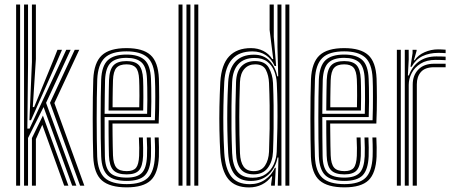

<svg xmlns="http://www.w3.org/2000/svg" viewBox="-20 -820 2008 848"><path d="M86.2 0V-800H103.8V-533.8L100.8 -252H110.5L238 -525L272.5 -600H292L183.5 -365.8L317.2 0H298.8L172.5 -347.2L103.8 -210.5V0ZM121 0V-210.2L169.5 -309.5L282 0H263.5L166.8 -268.8L138.5 -205.5V0ZM51.2 0V-800H68.8V0ZM333.8 0 200.8 -365.8 310 -600H330L220.2 -364.8L352.5 0ZM110 -289.2 121 -546.2V-800H138.5V-559.2L124.8 -347.2H130.8L215.8 -554.5L233.8 -600H253.8L229 -542L117 -289.2Z M539.8 7.5Q465 7.5 430 -23.1Q395 -53.8 391.8 -127.8Q390.8 -160.2 390.1 -204.4Q389.5 -248.5 389.5 -296.8Q389.5 -345 390.1 -390.4Q390.8 -435.8 392 -470.5Q395.5 -544 429.9 -575.8Q464.2 -607.5 538.8 -607.5Q610.5 -607.5 644.5 -577.2Q678.5 -547 681.8 -473.2Q682.2 -458.2 682.6 -436.8Q683 -415.2 683.1 -389.2Q683.2 -363.2 682.6 -334.1Q682 -305 680.8 -274.5H476.8Q477 -248.8 477.2 -223.9Q477.5 -199 477.9 -176.4Q478.2 -153.8 479 -134Q480.5 -96 493.8 -80.1Q507 -64.2 539.8 -64.2Q569 -64.2 580.9 -78.9Q592.8 -93.5 594.5 -132Q595.2 -146 595 -166.9Q594.8 -187.8 593.5 -212.8H611Q612 -187 612.2 -166.5Q612.5 -146 612 -131.2Q610 -85.5 593.9 -67.6Q577.8 -49.8 539.8 -49.8Q498.2 -49.8 480.6 -68.4Q463 -87 461.2 -132.2Q460.8 -151.8 460.2 -178.4Q459.8 -205 459.6 -234Q459.5 -263 459.5 -288.8H664Q665 -316.2 665.4 -342.9Q665.8 -369.5 665.8 -393.6Q665.8 -417.8 665.4 -437.9Q665 -458 664.2 -472.8Q661.2 -540.2 630.8 -566.8Q600.2 -593.2 538.8 -593.2Q472 -593.2 442.2 -564.1Q412.5 -535 409.5 -469.5Q408.2 -434 407.6 -388.9Q407 -343.8 407 -296.2Q407 -248.8 407.6 -205.1Q408.2 -161.5 409.2 -129.2Q412 -62.5 442.4 -34.6Q472.8 -6.8 539.8 -6.8Q604.5 -6.8 632.9 -34.5Q661.2 -62.2 664.2 -128.8Q664.8 -139.8 664.8 -153.5Q664.8 -167.2 664.4 -182.5Q664 -197.8 663.2 -212.8H680.8Q681.8 -192.2 682.1 -169.4Q682.5 -146.5 681.8 -128Q678.5 -54.8 645.9 -23.6Q613.2 7.5 539.8 7.5ZM539.8 -21Q481.8 -21 455.5 -45.6Q429.2 -70.2 426.8 -130Q425.5 -164 425 -208.6Q424.5 -253.2 424.5 -300.9Q424.5 -348.5 425.1 -392.4Q425.8 -436.2 426.8 -468.2Q429.5 -529 456 -554Q482.5 -579 538.8 -579Q592 -579 618.1 -555.6Q644.2 -532.2 646.8 -472.2Q647.5 -456.2 648 -430.5Q648.5 -404.8 648.4 -372.2Q648.2 -339.8 647 -303H442Q442 -253 442.2 -214.1Q442.5 -175.2 443.2 -131.2Q444 -79.5 465.6 -57.5Q487.2 -35.5 539.8 -35.5Q585.2 -35.5 606 -55.9Q626.8 -76.2 629.2 -129.8Q630 -146 629.8 -167.2Q629.5 -188.5 628.2 -212.8H645.8Q646.8 -190 647.1 -168.4Q647.5 -146.8 646.8 -129.2Q644 -69.8 619.9 -45.4Q595.8 -21 539.8 -21ZM442 -317.5H629.8Q630.8 -349.5 630.8 -379.1Q630.8 -408.8 630.4 -432.8Q630 -456.8 629.2 -471.8Q627 -524.8 604.9 -544.6Q582.8 -564.5 538.8 -564.5Q491.5 -564.5 469 -542.9Q446.5 -521.2 444 -467.2Q443.2 -443.8 442.8 -402.1Q442.2 -360.5 442 -317.5ZM459.5 -331.8Q459.8 -351.8 459.9 -374.6Q460 -397.5 460.5 -421Q461 -444.5 461.5 -466.2Q463.5 -512.8 481.4 -531.5Q499.2 -550.2 538.8 -550.2Q576.8 -550.2 593.4 -532.1Q610 -514 612 -470.2Q612.5 -458.5 612.9 -437.8Q613.2 -417 613.2 -389.8Q613.2 -362.5 612.5 -331.8ZM477.2 -346.2H595Q595.8 -372.8 595.8 -397.2Q595.8 -421.8 595.4 -440.8Q595 -459.8 594.5 -469.8Q592.8 -506.8 580 -521.2Q567.2 -535.8 538.8 -535.8Q507.8 -535.8 494.1 -520.2Q480.5 -504.8 479 -465.5Q478.5 -448.2 478.1 -429.4Q477.8 -410.5 477.5 -389.9Q477.2 -369.2 477.2 -346.2Z M838.2 0V-800H855.8V0ZM768.5 0V-800H786V0ZM803.5 0V-800H821V0Z M1258 0H1240.5V-800H1258ZM1223 0H1206.8L1209.8 -124.2L1205.8 -124.5Q1197.2 -78.5 1166.8 -49.6Q1136.2 -20.8 1088 -20.8Q1040.2 -20.8 1016.1 -50.2Q992 -79.8 987.8 -144Q985.2 -193.2 984.2 -243.9Q983.2 -294.5 984 -347.5Q984.8 -400.5 987.8 -457.2Q991.2 -516.5 1019.6 -547.5Q1048 -578.5 1101.5 -578.5Q1145.2 -578.5 1171.2 -550.8Q1197.2 -523 1204.5 -483H1208.8L1205.5 -612V-800H1223ZM1096.2 -35Q1131.2 -35 1154.1 -51.2Q1177 -67.5 1188.9 -93.6Q1200.8 -119.8 1202.2 -149.8Q1204.2 -203.2 1205.1 -254.9Q1206 -306.5 1205.4 -356.2Q1204.8 -406 1202.5 -452.8Q1201 -481.5 1190.9 -506.9Q1180.8 -532.2 1159.9 -548.1Q1139 -564 1104.2 -564Q1058.2 -564 1033 -537.2Q1007.8 -510.5 1005.2 -457.2Q1003 -401.2 1002.4 -351.1Q1001.8 -301 1002.4 -250.8Q1003 -200.5 1005.2 -144.2Q1007.5 -89.5 1028.6 -62.2Q1049.8 -35 1096.2 -35ZM1100.5 -50Q1061.5 -50 1042.9 -73.2Q1024.2 -96.5 1022.5 -144.2Q1020.5 -198.5 1019.9 -250.8Q1019.2 -303 1020 -354.4Q1020.8 -405.8 1022.5 -457Q1024.2 -504.8 1046.5 -527.5Q1068.8 -550.2 1106.8 -550.2Q1150.5 -550.2 1167.2 -520.9Q1184 -491.5 1185.8 -453.2Q1187.8 -404.5 1188.4 -354.8Q1189 -305 1188.4 -253.9Q1187.8 -202.8 1185.8 -150Q1183.8 -106 1162.4 -78Q1141 -50 1100.5 -50ZM1100.8 -64.2Q1134.8 -64.2 1150.6 -88.8Q1166.5 -113.2 1168.2 -150Q1170.2 -200.5 1170.9 -252Q1171.5 -303.5 1170.9 -354.2Q1170.2 -405 1168.2 -453.2Q1166.8 -486.8 1154.4 -511.2Q1142 -535.8 1107 -535.8Q1077.2 -535.8 1059.4 -515.6Q1041.5 -495.5 1039.8 -457.2Q1036.8 -378.8 1036.8 -303.6Q1036.8 -228.5 1039.8 -144.2Q1041.5 -104.2 1055.9 -84.2Q1070.2 -64.2 1100.8 -64.2ZM1079.8 7.8Q1018.5 7.8 988.4 -29Q958.2 -65.8 953 -144Q950.2 -193.8 949.2 -244.8Q948.2 -295.8 949.2 -348.8Q950.2 -401.8 953 -457.5Q957.8 -534.8 992 -571.1Q1026.2 -607.5 1088.5 -607.5Q1118.2 -607.5 1142.8 -595.2Q1167.2 -583 1182.5 -559.2H1186.8L1170.8 -687.8V-800H1189.2V-657.8L1199.5 -528.5H1193Q1179.5 -559.2 1154.5 -576.1Q1129.5 -593 1094.8 -593Q1036 -593 1005.2 -558.6Q974.5 -524.2 970.5 -457.8Q967.8 -404.2 966.8 -352.6Q965.8 -301 966.6 -249.4Q967.5 -197.8 970.5 -144.5Q974.8 -75.2 1000.9 -40.9Q1027 -6.5 1083.5 -6.5Q1122 -6.5 1150.9 -26.6Q1179.8 -46.8 1194 -78.8H1198L1193.8 0H1177.5V-7.2L1182.2 -41H1178.8Q1162.8 -18 1137.1 -5.1Q1111.5 7.8 1079.8 7.8Z M1501.2 7.5Q1426.5 7.5 1391.5 -23.1Q1356.5 -53.8 1353.2 -127.8Q1352.2 -160.2 1351.6 -204.4Q1351 -248.5 1351 -296.8Q1351 -345 1351.6 -390.4Q1352.2 -435.8 1353.5 -470.5Q1357 -544 1391.4 -575.8Q1425.8 -607.5 1500.2 -607.5Q1572 -607.5 1606 -577.2Q1640 -547 1643.2 -473.2Q1643.8 -458.2 1644.1 -436.8Q1644.5 -415.2 1644.6 -389.2Q1644.8 -363.2 1644.1 -334.1Q1643.5 -305 1642.2 -274.5H1438.2Q1438.5 -248.8 1438.8 -223.9Q1439 -199 1439.4 -176.4Q1439.8 -153.8 1440.5 -134Q1442 -96 1455.2 -80.1Q1468.5 -64.2 1501.2 -64.2Q1530.5 -64.2 1542.4 -78.9Q1554.2 -93.5 1556 -132Q1556.8 -146 1556.5 -166.9Q1556.2 -187.8 1555 -212.8H1572.5Q1573.5 -187 1573.8 -166.5Q1574 -146 1573.5 -131.2Q1571.5 -85.5 1555.4 -67.6Q1539.2 -49.8 1501.2 -49.8Q1459.8 -49.8 1442.1 -68.4Q1424.5 -87 1422.8 -132.2Q1422.2 -151.8 1421.8 -178.4Q1421.2 -205 1421.1 -234Q1421 -263 1421 -288.8H1625.5Q1626.5 -316.2 1626.9 -342.9Q1627.2 -369.5 1627.2 -393.6Q1627.2 -417.8 1626.9 -437.9Q1626.5 -458 1625.8 -472.8Q1622.8 -540.2 1592.2 -566.8Q1561.8 -593.2 1500.2 -593.2Q1433.5 -593.2 1403.8 -564.1Q1374 -535 1371 -469.5Q1369.8 -434 1369.1 -388.9Q1368.5 -343.8 1368.5 -296.2Q1368.5 -248.8 1369.1 -205.1Q1369.8 -161.5 1370.8 -129.2Q1373.5 -62.5 1403.9 -34.6Q1434.2 -6.8 1501.2 -6.8Q1566 -6.8 1594.4 -34.5Q1622.8 -62.2 1625.8 -128.8Q1626.2 -139.8 1626.2 -153.5Q1626.2 -167.2 1625.9 -182.5Q1625.5 -197.8 1624.8 -212.8H1642.2Q1643.2 -192.2 1643.6 -169.4Q1644 -146.5 1643.2 -128Q1640 -54.8 1607.4 -23.6Q1574.8 7.5 1501.2 7.5ZM1501.2 -21Q1443.2 -21 1417 -45.6Q1390.8 -70.2 1388.2 -130Q1387 -164 1386.5 -208.6Q1386 -253.2 1386 -300.9Q1386 -348.5 1386.6 -392.4Q1387.2 -436.2 1388.2 -468.2Q1391 -529 1417.5 -554Q1444 -579 1500.2 -579Q1553.5 -579 1579.6 -555.6Q1605.8 -532.2 1608.2 -472.2Q1609 -456.2 1609.5 -430.5Q1610 -404.8 1609.9 -372.2Q1609.8 -339.8 1608.5 -303H1403.5Q1403.5 -253 1403.8 -214.1Q1404 -175.2 1404.8 -131.2Q1405.5 -79.5 1427.1 -57.5Q1448.8 -35.5 1501.2 -35.5Q1546.8 -35.5 1567.5 -55.9Q1588.2 -76.2 1590.8 -129.8Q1591.5 -146 1591.2 -167.2Q1591 -188.5 1589.8 -212.8H1607.2Q1608.2 -190 1608.6 -168.4Q1609 -146.8 1608.2 -129.2Q1605.5 -69.8 1581.4 -45.4Q1557.2 -21 1501.2 -21ZM1403.5 -317.5H1591.2Q1592.2 -349.5 1592.2 -379.1Q1592.2 -408.8 1591.9 -432.8Q1591.5 -456.8 1590.8 -471.8Q1588.5 -524.8 1566.4 -544.6Q1544.2 -564.5 1500.2 -564.5Q1453 -564.5 1430.5 -542.9Q1408 -521.2 1405.5 -467.2Q1404.8 -443.8 1404.2 -402.1Q1403.8 -360.5 1403.5 -317.5ZM1421 -331.8Q1421.2 -351.8 1421.4 -374.6Q1421.5 -397.5 1422 -421Q1422.5 -444.5 1423 -466.2Q1425 -512.8 1442.9 -531.5Q1460.8 -550.2 1500.2 -550.2Q1538.2 -550.2 1554.9 -532.1Q1571.5 -514 1573.5 -470.2Q1574 -458.5 1574.4 -437.8Q1574.8 -417 1574.8 -389.8Q1574.8 -362.5 1574 -331.8ZM1438.8 -346.2H1556.5Q1557.2 -372.8 1557.2 -397.2Q1557.2 -421.8 1556.9 -440.8Q1556.5 -459.8 1556 -469.8Q1554.2 -506.8 1541.5 -521.2Q1528.8 -535.8 1500.2 -535.8Q1469.2 -535.8 1455.6 -520.2Q1442 -504.8 1440.5 -465.5Q1440 -448.2 1439.6 -429.4Q1439.2 -410.5 1439 -389.9Q1438.8 -369.2 1438.8 -346.2Z M1767.8 0V-600H1785L1785.2 -558L1781.5 -486.8H1785.8Q1801.5 -528.5 1832 -549.6Q1862.5 -570.8 1907.2 -570.8Q1918.5 -570.8 1930.2 -570.5Q1942 -570.2 1948.2 -569.8V-554.2Q1941.2 -554.8 1928.6 -555.1Q1916 -555.5 1904.2 -555.5Q1864.2 -555.5 1837.8 -539Q1811.2 -522.5 1798.2 -497.1Q1785.2 -471.8 1785.2 -445V0ZM1732.8 0V-600H1750.2V0ZM1802.8 0V-446.5Q1802.8 -487 1827.5 -512.8Q1852.2 -538.5 1897 -538.5Q1910 -538.5 1923.1 -538.5Q1936.2 -538.5 1948.2 -538.5V-523Q1936.5 -523 1922.9 -523Q1909.2 -523 1897 -523Q1857.5 -523 1839.2 -502.2Q1821 -481.5 1821 -447.8V0ZM1793 -525 1802.2 -585.5V-600H1820V-595.8L1808 -553.8H1811.2Q1826.8 -577 1855.4 -589.5Q1884 -602 1914.5 -602Q1921.8 -602 1930.4 -601.6Q1939 -601.2 1948.2 -600.5V-585.2Q1940.2 -586 1932.1 -586.2Q1924 -586.5 1915.8 -586.5Q1876.2 -586.5 1846.2 -572.1Q1816.2 -557.8 1797.8 -525Z"/></svg>

Font: Big Shoulders Inline Display Thin SemiBold
Style: Regular
Weight: 600
Version: Version 2.002